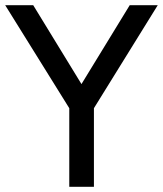

<svg xmlns="http://www.w3.org/2000/svg" viewBox="-31 -720 628 740"><path d="M236 0V-303L-11 -700H97L305 -360H261L469 -700H577L331 -303V0Z"/></svg>

Font: Cabin Resolve
Style: Regular-Resolve
Weight: 400
Designer: Pablo Impallari
Foundry: Pablo Impallari. http://www.impallari.com Igino Marini. http://www.ikern.com
Version: Version 3.001